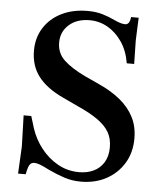

<svg xmlns="http://www.w3.org/2000/svg" viewBox="-53 -770 696 827"><g transform="rotate(5 295.5 -356.5)"><path d="M327 11Q289 11 255.5 0Q222 -11 186 -28Q159 -42 145 -47Q131 -52 121 -52Q108 -52 101.5 -42.5Q95 -33 91 -15L88 0H55L61 -118L57 -252H90L106 -200Q121 -154 151.5 -115Q182 -76 224 -52.5Q266 -29 316 -29Q351 -29 378.5 -42Q406 -55 422.5 -81.5Q439 -108 439 -147Q439 -185 423 -212.5Q407 -240 373 -264Q339 -288 285 -312L219 -343Q148 -376 112.5 -422Q77 -468 77 -534Q77 -590 104.5 -633Q132 -676 180.5 -700Q229 -724 293 -724Q329 -724 357.5 -715.5Q386 -707 413 -694Q441 -681 458 -681Q478 -681 481 -714H514L510 -616L512 -514H480Q471 -568 445 -606Q419 -644 383 -664.5Q347 -685 305 -685Q250 -685 216 -655Q182 -625 182 -578Q182 -532 214.5 -501.5Q247 -471 308 -442L369 -414Q424 -389 462 -357.5Q500 -326 520.5 -286Q541 -246 541 -194Q541 -133 513 -87Q485 -41 437 -15Q389 11 327 11Z"/></g></svg>

Font: Baskervville SemiBold
Style: Regular
Weight: 600
Version: Version 1.100